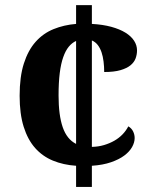

<svg xmlns="http://www.w3.org/2000/svg" viewBox="-20 -734 599 754"><path d="M278.8 -83Q228.5 -86.4 187.7 -103.3Q147 -120.1 117.9 -152.8Q88.9 -185.5 73 -236.1Q57.1 -286.6 57.1 -357.9Q57.1 -432.6 73.7 -484.6Q90.3 -536.6 119.9 -569.8Q149.4 -603 190.2 -619.6Q231 -636.2 278.8 -640.1V-713.9H340.8V-640.1Q383.8 -637.7 417 -628.7Q450.2 -619.6 472.7 -605.7Q495.1 -591.8 506.6 -574Q518.1 -556.2 518.1 -536.1Q518.1 -520 512.5 -504.6Q506.8 -489.3 492.4 -477.5Q478 -465.8 453.1 -458.5Q428.2 -451.2 389.2 -451.2Q389.2 -472.2 386.7 -492.2Q384.3 -512.2 378.7 -528.8Q373 -545.4 363.8 -557.4Q354.5 -569.3 340.8 -575.2V-157.2Q366.2 -157.7 388.4 -164.3Q410.6 -170.9 429 -181.4Q447.3 -191.9 461.2 -206.3Q475.1 -220.7 483.9 -237.8Q496.6 -230.5 502.7 -218Q508.8 -205.6 508.8 -191.9Q508.8 -174.8 498.8 -156.7Q488.8 -138.7 468.3 -123.3Q447.8 -107.9 416 -96.9Q384.3 -85.9 340.8 -83V0H278.8ZM210 -358.9Q210 -281.7 226.3 -234.4Q242.7 -187 278.8 -168.9V-573.2Q262.7 -565.9 250 -550.5Q237.3 -535.2 228.3 -509.5Q219.2 -483.9 214.6 -446.8Q210 -409.7 210 -358.9Z"/></svg>

Font: Droids
Style: b
Weight: 700
Foundry: Ascender Corporation
Version: Version 1.00 build 113